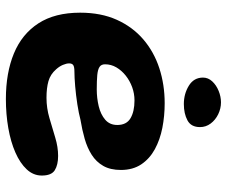

<svg xmlns="http://www.w3.org/2000/svg" viewBox="-78 -635 752 636"><g transform="rotate(90 298.0 -317.0)"><path d="M308 39.5Q221.5 39.5 157.2 13Q93 -13.5 57.5 -68Q22 -122.5 22 -206.5Q22 -275.5 45.5 -327.8Q69 -380 110.2 -415.5Q151.5 -451 206 -468.8Q260.5 -486.5 322 -486.5Q364 -486.5 403.5 -478.8Q443 -471 474.5 -453.8Q506 -436.5 524.5 -408.8Q543 -381 543 -341.5Q543 -306.5 529.5 -283Q516 -259.5 492.8 -244.8Q469.5 -230 439.8 -221.5Q410 -213 376.5 -207.5Q356 -202 325.5 -197.2Q295 -192.5 265.5 -190Q236 -187.5 217 -187.5Q202 -187.5 196 -183.8Q190 -180 190 -170Q190 -161 195 -149.2Q200 -137.5 209.5 -127Q226 -108 248.8 -101.5Q271.5 -95 304 -95Q338 -95 371.2 -104.8Q404.5 -114.5 435.8 -124Q467 -133.5 496.5 -133.5Q526 -133.5 543.8 -122.5Q561.5 -111.5 561.5 -79.5Q561.5 -51.5 541 -29.5Q520.5 -7.5 485.2 8Q450 23.5 404.2 31.5Q358.5 39.5 308 39.5ZM276 -261.5Q305 -261.5 332 -268Q359 -274.5 376.5 -289.5Q394 -304.5 394 -329.5Q394 -360 371.8 -373.2Q349.5 -386.5 312.5 -386.5Q290 -386.5 268.8 -378.8Q247.5 -371 230.5 -357.5Q213.5 -344 203.2 -326.5Q193 -309 193 -289Q193 -276.5 201.5 -270.8Q210 -265 228.5 -263.2Q247 -261.5 276 -261.5ZM324.5 -550Q291 -550 264 -566.5Q237 -583 237 -613.5Q237 -630.5 249.5 -644Q262 -657.5 281 -665.2Q300 -673 319 -673Q339.5 -673 358.5 -663.8Q377.5 -654.5 389.2 -638.8Q401 -623 401 -603.5Q401 -574 378.8 -562Q356.5 -550 324.5 -550Z"/></g></svg>

Font: Gluten Thin SemiBold
Style: Regular
Weight: 600
Version: Version 1.300